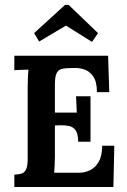

<svg xmlns="http://www.w3.org/2000/svg" viewBox="-20 -749 509 769"><path d="M293 -181.2Q293 -212.7 283.1 -226.8Q273.2 -240.9 256.5 -244.4Q239.8 -247.9 219.3 -247.2L199.9 -246.4V-123.2Q199.9 -103 198.9 -84.9Q198 -66.7 196.9 -57.2H297.4Q319.8 -57.2 340.7 -67.3Q361.6 -77.4 375.3 -101Q389.1 -124.7 389.1 -165.4H437.8L434.2 0H37.4V-49.5Q54.6 -50.2 66.6 -53.9Q78.5 -57.6 84.7 -71Q90.9 -84.3 90.9 -114.8V-402.6Q90.9 -422.8 91.9 -441.7Q92.8 -460.6 93.9 -470.1Q82.1 -469.7 63.8 -469.2Q45.5 -468.6 37.4 -467.9V-525.9H412.9L417.7 -379.9H368.2Q368.2 -421 353.9 -442.1Q339.6 -463.1 318.5 -470.5Q297.4 -477.8 277.2 -476.7L250.1 -476Q234.3 -475.6 223.1 -471.6Q212 -467.5 205.9 -453.8Q199.9 -440 199.9 -410.7V-298.1H287.5L284.6 -363.4H342.5V-181.2ZM348.7 -581.2 244.2 -646.5 136.8 -582.7 116.6 -616.4 240.6 -729.4H254.9L372.6 -616.4Z"/></svg>

Font: Parastoo
Style: Regular
Weight: 400
Foundry: Saber Rastikerdar (saber.rastikerdar@gmail.com)
Version: Version 3.000